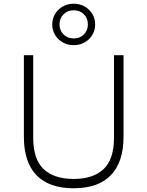

<svg xmlns="http://www.w3.org/2000/svg" viewBox="-20 -1001 790 1029"><path d="M375 8Q243 8 175.5 -62Q108 -132 108 -268V-705H158V-263Q158 -148 213.5 -95Q269 -42 375 -42Q480 -42 535.5 -95Q591 -148 591 -263V-705H642V-268Q642 -132 574 -62Q506 8 375 8ZM375 -759Q342 -759 316 -774Q290 -789 275 -814Q260 -839 260 -870Q260 -901 275 -926Q290 -951 316 -966Q342 -981 375 -981Q408 -981 434 -966Q460 -951 475 -926Q490 -901 490 -870Q490 -839 475 -814Q460 -789 434 -774Q408 -759 375 -759ZM375 -795Q408 -795 429.5 -816.5Q451 -838 451 -870Q451 -903 429.5 -924.5Q408 -946 375 -946Q342 -946 320.5 -924.5Q299 -903 299 -870Q299 -838 320.5 -816.5Q342 -795 375 -795Z"/></svg>

Font: Nunito Sans 7pt ExtraLight
Style: Regular
Weight: 250
Designer: Vernon Adams
Foundry: Vernon Adams
Version: Version 3.101;gftools[0.9.27]